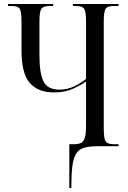

<svg xmlns="http://www.w3.org/2000/svg" viewBox="-20 -734 643 964"><path d="M328 210V-10H352Q374 -10 387 -16.5Q400 -23 406 -43Q412 -63 412 -103V-325Q390 -309 349 -289.5Q308 -270 251 -270Q171 -270 129.5 -317.5Q88 -365 88 -480V-625Q88 -676 79 -690Q70 -704 39 -704H20V-714H247V-704H229Q198 -704 188 -690Q178 -676 178 -626V-456Q178 -368 198 -326Q218 -284 279 -284Q319 -284 354.5 -301.5Q390 -319 412 -338V-626Q412 -676 402.5 -690Q393 -704 361 -704H346V-714H575V-704H551Q520 -704 510.5 -690Q501 -676 501 -626V-88Q501 -38 510.5 -24Q520 -10 551 -10H575V0H476Q433 0 405.5 7Q378 14 363.5 35.5Q349 57 343.5 99Q338 141 338 210Z"/></svg>

Font: Noto Serif Display ExtraCondensed
Style: Regular
Weight: 400
Width: 2
Designer: Monotype Design Team
Foundry: Monotype Imaging Inc.
Version: Version 2.009